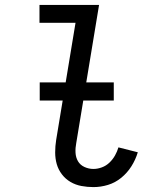

<svg xmlns="http://www.w3.org/2000/svg" viewBox="-20 -755 640 783"><path d="M361 8Q336 8 312 3.5Q288 -1 267.5 -13Q247 -25 232.5 -44Q218 -63 211.5 -85.5Q205 -108 205 -133.5Q205 -159 209 -184L288 -662H141V-735H384L291 -172Q287 -152 288 -132.5Q289 -113 298 -97.5Q307 -82 324.5 -74Q342 -66 361 -66Q378 -66 395.5 -72.5Q413 -79 426.5 -92Q440 -105 449 -121Q458 -137 463 -154L542 -134Q533 -104 516 -77Q499 -50 474.5 -30Q450 -10 420.5 -1Q391 8 361 8ZM142 -345V-419H444V-345Z"/></svg>

Font: Iosevka Curly Extended
Style: Italic
Weight: 400
Width: 7
Italic angle: -9°
Monospace: yes
Designer: Belleve Invis
Foundry: Belleve Invis
Version: Version 11.1.0; ttfautohint (v1.8.3)